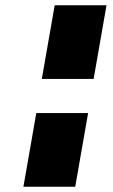

<svg xmlns="http://www.w3.org/2000/svg" viewBox="-20 -715 428 730"><path d="M188 -695 139 -415H336L385 -695ZM315 -285H118L69 -5H266Z"/></svg>

Font: Jost Black
Style: Italic
Weight: 900
Italic angle: -5°
Version: Version 3.710